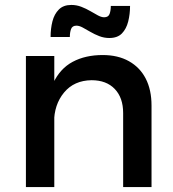

<svg xmlns="http://www.w3.org/2000/svg" viewBox="-20 -758 703 778"><path d="M479 -300Q479 -362 445 -397.5Q411 -433 351 -433Q280 -432 239.5 -383Q199 -334 199 -261H167Q167 -360 195 -420Q223 -480 274.5 -507.5Q326 -535 396 -535Q458 -535 502.5 -510Q547 -485 570.5 -439.5Q594 -394 594 -330V0H479ZM85 -531H200V0H85ZM507 -734Q507 -701 499.5 -671Q492 -641 474 -622.5Q456 -604 423 -604Q402 -604 382.5 -611.5Q363 -619 346 -629Q329 -639 315 -646.5Q301 -654 290 -654Q273 -654 268 -640.5Q263 -627 263 -608H185Q185 -642 192.5 -671.5Q200 -701 218.5 -719.5Q237 -738 269 -738Q290 -738 309.5 -730.5Q329 -723 346 -713Q363 -703 377 -695.5Q391 -688 402 -688Q419 -688 424 -701.5Q429 -715 429 -734Z"/></svg>

Font: Alexandria
Style: Regular
Weight: 400
Designer: Mohamed Gaber
Foundry: Kief Type Foundry
Version: Version 5.100